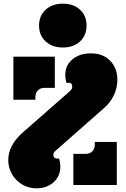

<svg xmlns="http://www.w3.org/2000/svg" viewBox="-20 -1009 685 1047"><path d="M25 -136Q25 -177 45 -214Q65 -251 99 -282L361 -512Q374 -523 374 -536Q374 -558 353 -558Q349 -558 343 -556Q336 -578 336 -601Q336 -653 375 -685.5Q414 -718 476 -718Q541 -718 580.5 -678Q620 -638 620 -574Q620 -530 601 -490Q582 -450 550 -422L282 -186Q271 -177 271 -164Q271 -154 277.5 -149Q284 -144 293 -144Q299 -144 302 -145Q309 -123 309 -100Q309 -48 272 -15Q235 18 179 18Q136 18 101 -3Q66 -24 45.5 -59Q25 -94 25 -136ZM279 -530H223Q201 -530 187 -516.5Q173 -503 173 -480V-465H53V-700H279ZM380 -170H447Q470 -170 483.5 -184Q497 -198 497 -220V-235H617V0H380ZM193 -870Q193 -923 229 -956Q265 -989 323 -989Q381 -989 416.5 -956Q452 -923 452 -870Q452 -816 416.5 -783Q381 -750 323 -750Q265 -750 229 -783Q193 -816 193 -870Z"/></svg>

Font: Exile
Style: Regular
Weight: 400
Designer: Bartłomiej Rózga @rozgatype
Version: Version 1.000; ttfautohint (v1.8.4.7-5d5b)